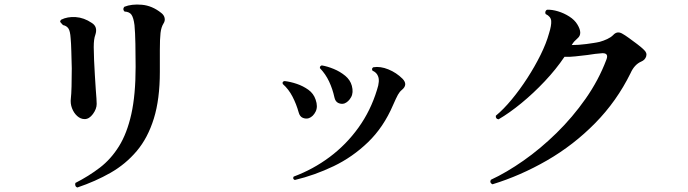

<svg xmlns="http://www.w3.org/2000/svg" viewBox="-20 -787 3040 848"><path d="M322 41Q315 39 313 33Q311 27 313 21Q372 -9 421 -46.5Q470 -84 505.5 -141Q541 -198 560 -283Q579 -368 579 -492Q579 -542 578 -593.5Q577 -645 574 -676Q570 -708 561 -721.5Q552 -735 530 -736Q520 -746 529 -757Q561 -770 606.5 -766Q652 -762 692 -730Q704 -721 707 -708Q710 -695 702 -683Q692 -667 689 -641.5Q686 -616 686 -565V-470Q686 -349 659.5 -263.5Q633 -178 584 -120Q535 -62 468.5 -24Q402 14 322 41ZM354 -261Q336 -261 321 -274.5Q306 -288 298 -309Q290 -330 293 -353Q295 -369 296 -405.5Q297 -442 297 -485Q296 -523 295 -560.5Q294 -598 292 -618Q290 -650 282 -661.5Q274 -673 259 -676Q255 -679 252 -683Q249 -687 246 -690Q245 -695 250 -700Q278 -714 314.5 -711.5Q351 -709 385 -686Q413 -669 401 -633Q394 -615 394 -579Q394 -554 395.5 -521.5Q397 -489 399 -455Q401 -421 403 -392Q405 -369 406 -352Q407 -335 407 -328Q407 -306 390.5 -283.5Q374 -261 354 -261Z M1282 8Q1271 3 1277 -7Q1363 -39 1436 -93.5Q1509 -148 1563 -223Q1617 -298 1645 -390Q1659 -431 1649 -452Q1643 -467 1625 -475Q1620 -485 1629 -490Q1660 -495 1695.5 -480.5Q1731 -466 1758 -439Q1783 -413 1755 -390Q1745 -382 1737.5 -368.5Q1730 -355 1716 -323Q1674 -225 1605.5 -159Q1537 -93 1453.5 -53Q1370 -13 1282 8ZM1344 -265Q1331 -261 1317.5 -266.5Q1304 -272 1299 -291Q1289 -327 1272 -360Q1255 -393 1229 -416Q1225 -427 1237 -429Q1263 -426 1291 -416.5Q1319 -407 1342 -390.5Q1365 -374 1374 -347Q1385 -316 1374 -294Q1363 -272 1344 -265ZM1501 -330Q1488 -326 1474.5 -332Q1461 -338 1457 -357Q1449 -394 1433.5 -427Q1418 -460 1393 -486Q1392 -491 1395 -494.5Q1398 -498 1402 -498Q1426 -494 1454 -482.5Q1482 -471 1504.5 -452.5Q1527 -434 1534 -408Q1542 -378 1530.5 -357.5Q1519 -337 1501 -330Z M2155 27Q2141 20 2148 7Q2217 -25 2292 -77.5Q2367 -130 2438 -199.5Q2509 -269 2566.5 -351Q2624 -433 2658 -523Q2670 -553 2640 -552Q2625 -551 2608.5 -549Q2592 -547 2574 -544Q2548 -541 2521 -538Q2494 -535 2473 -536Q2436 -481 2386 -428Q2336 -375 2283 -331.5Q2230 -288 2182 -260Q2168 -262 2170 -276Q2204 -304 2240 -347.5Q2276 -391 2309 -442Q2342 -493 2367.5 -544.5Q2393 -596 2405 -640Q2416 -675 2414.5 -694.5Q2413 -714 2390 -725Q2387 -730 2389 -736Q2391 -742 2396 -744Q2418 -745 2444.5 -737Q2471 -729 2494.5 -714Q2518 -699 2530 -679Q2555 -638 2531 -618Q2522 -610 2516.5 -604Q2511 -598 2505 -588Q2535 -588 2569.5 -592.5Q2604 -597 2628 -602Q2646 -607 2662 -614.5Q2678 -622 2688 -632Q2706 -652 2729 -638Q2740 -632 2758 -619Q2776 -606 2794.5 -592Q2813 -578 2823 -568Q2839 -554 2834 -538Q2829 -522 2812 -515Q2782 -502 2765 -464Q2704 -340 2608.5 -243Q2513 -146 2396 -78.5Q2279 -11 2155 27Z"/></svg>

Font: Zen Old Mincho Black
Style: Regular
Weight: 900
Designer: Yoshimichi Ohira
Foundry: Positype
Version: Version 1.001